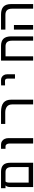

<svg xmlns="http://www.w3.org/2000/svg" viewBox="1476 -2124 649 3640"><g transform="rotate(-90 1800.0 -304.5)"><path d="M52 -609H363.5Q448.5 -609 491.2 -567.5Q534 -526 534 -431.5V0H73V-432Q73 -465.5 81.8 -489.2Q90.5 -513 104.5 -524H52ZM452 -85V-411Q452 -466 429.2 -495Q406.5 -524 357 -524H179Q157.5 -507 157.5 -450V-85Z M844 -524H799V-609H879.5Q917 -609 944.5 -590.2Q972 -571.5 986.5 -539.5Q1001 -507.5 1001 -468.5V0H899V-444.5Q899 -481.5 884.2 -502.8Q869.5 -524 844 -524Z M1488 -529H1270V-609H1495Q1615.5 -609 1672.8 -562.2Q1730 -515.5 1730 -414.5V0H1640V-396Q1640 -464 1598.2 -496.5Q1556.5 -529 1488 -529Z M2100 -609Q2079.5 -609 2045.2 -608.5Q2011 -608 2001 -607V-532.5Q2024.5 -534 2086 -534Q2106.5 -534 2117.8 -521.8Q2129 -509.5 2129 -486.5V-344.5H2211V-494Q2211 -527 2197.2 -553.2Q2183.5 -579.5 2158.2 -594.2Q2133 -609 2100 -609Z M2930 -414.5V0H2848.5V-396Q2848.5 -464.5 2821.5 -494Q2794.5 -523.5 2742.5 -523.5H2552V0H2470.5V-609H2748Q2841 -609 2885.5 -562.2Q2930 -515.5 2930 -414.5Z M3338 -526H3058V-609H3344Q3445.5 -609 3494 -562.5Q3542.5 -516 3542.5 -415.5V0H3455V-397.5Q3455 -466.5 3425.2 -496.2Q3395.5 -526 3338 -526ZM3058 -364.5H3145V0H3058Z"/></g></svg>

Font: JuliaMono
Style: Regular
Weight: 400
Monospace: yes
Designer: cormullion
Foundry: corm
Version: Version 0.055; ttfautohint (v1.8.4)